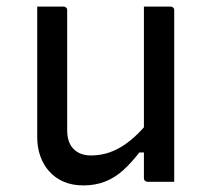

<svg xmlns="http://www.w3.org/2000/svg" viewBox="-20 -552 640 583"><path d="M173 -532Q177 -532 179 -530.5Q181 -529 182.5 -527Q184 -525 184 -521Q184 -476 184 -429.5Q184 -383 184 -336.5Q184 -290 184 -245Q184 -200 184 -157Q184 -119 203.5 -99.5Q223 -80 256 -80Q280 -80 302 -86Q324 -92 345.5 -104.5Q367 -117 388.5 -136.5Q410 -156 432 -183V-89H403Q380 -59 355 -36Q330 -13 300 -1Q270 11 233 11Q200 11 174 0Q148 -11 130 -31Q112 -51 102.5 -77.5Q93 -104 93 -136Q93 -181 93 -225.5Q93 -270 93 -315.5Q93 -361 93 -405Q93 -437 93 -468.5Q93 -500 93 -532Q113 -532 133 -532Q153 -532 173 -532ZM498 -532Q502 -532 504 -530.5Q506 -529 507.5 -527Q509 -525 509 -521Q509 -451 509 -380.5Q509 -310 509 -239.5Q509 -169 509 -99Q509 -78 509 -59.5Q509 -41 509 -25.5Q509 -10 509 0Q495 0 481.5 0Q468 0 454.5 0Q441 0 428 0Q425 0 422.5 -1.5Q420 -3 418.5 -5Q417 -7 417 -11Q417 -98 417 -185Q417 -272 417 -359Q417 -446 417 -532Q432 -532 445 -532Q458 -532 471.5 -532Q485 -532 498 -532Z"/></svg>

Font: Rec Mono Linear
Style: Regular
Weight: 400
Monospace: yes
Version: Version 1.085; ttfautohint (v1.8.4.7-5d5b)